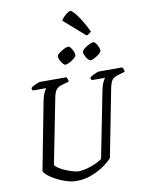

<svg xmlns="http://www.w3.org/2000/svg" viewBox="-117 -1222 984 1301"><g transform="rotate(-10 375.5 -571.0)"><path d="M300 0Q268 0 231 -12Q194 -24 161.5 -41.5Q129 -59 108 -77.5Q87 -96 86 -108L176 -575Q183 -609 193 -629.5Q203 -650 209 -655H117Q115 -657 112.5 -661.5Q110 -666 110 -673Q117 -680 130 -687Q143 -694 156 -699Q169 -704 175 -704H356Q359 -699 362.5 -691Q366 -683 366 -672L320 -659Q291 -651 277.5 -634.5Q264 -618 256 -573L169 -132Q178 -120 198 -107.5Q218 -95 242.5 -85Q267 -75 290 -68.5Q313 -62 328 -62Q355 -62 388.5 -71.5Q422 -81 450.5 -94.5Q479 -108 491 -118L581 -575Q588 -608 597.5 -628.5Q607 -649 614 -655H522Q520 -657 517.5 -662Q515 -667 515 -673Q522 -680 535.5 -687Q549 -694 561.5 -699Q574 -704 580 -704H740Q743 -700 747 -692Q751 -684 751 -672L703 -658Q685 -653 673 -644.5Q661 -636 653 -618Q645 -600 639 -565L551 -114Q535 -94 498.5 -67.5Q462 -41 411 -20.5Q360 0 300 0ZM538 -789Q530 -789 520 -800Q510 -811 503 -826Q496 -841 496 -851Q496 -862 512 -875Q528 -888 547 -897Q566 -906 576 -906Q584 -906 593 -894.5Q602 -883 608 -868Q614 -853 614 -843Q614 -833 599 -820.5Q584 -808 566 -798.5Q548 -789 538 -789ZM365 -789Q357 -789 347.5 -800Q338 -811 330.5 -826Q323 -841 323 -851Q323 -862 339.5 -875Q356 -888 375 -897Q394 -906 403 -906Q412 -906 420.5 -894.5Q429 -883 435.5 -868Q442 -853 442 -843Q442 -833 427 -820.5Q412 -808 394 -798.5Q376 -789 365 -789ZM540 -959 395 -1086Q401 -1099 414 -1112Q427 -1125 440 -1133.5Q453 -1142 460 -1142Q468 -1142 486 -1122Q504 -1102 527 -1065.5Q550 -1029 573 -980Q568 -975 558.5 -968.5Q549 -962 540 -959Z"/></g></svg>

Font: Texturina 72pt 72pt Regular
Style: Italic
Weight: 400
Italic angle: -11°
Designer: Guillermo Torres Carreño
Foundry: Omnibus-Type
Version: Version 1.002; ttfautohint (v1.8.3)